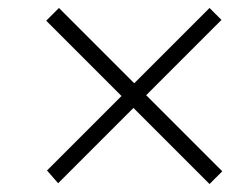

<svg xmlns="http://www.w3.org/2000/svg" viewBox="-20 -584 618 482"><path d="M126 -124 98 -156 506 -564 536 -534ZM506 -122 96 -532 128 -564 538 -154Z"/></svg>

Font: Libre Bodoni
Style: Italic
Weight: 400
Italic angle: -13°
Designer: Pablo Impallari, Rodrigo Fuenzalida
Foundry: Impallari Type
Version: Version 2.005;gftools[0.9.23]